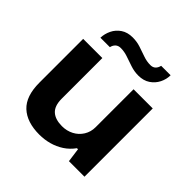

<svg xmlns="http://www.w3.org/2000/svg" viewBox="-191 -880 1048 1048"><g transform="rotate(45 333.0 -356.0)"><path d="M263 12Q167 12 115 -36.5Q63 -85 63 -189V-527H211V-213Q211 -185 218 -165Q225 -145 239 -132.5Q253 -120 273 -114Q293 -108 318 -108Q355 -108 385.5 -124Q416 -140 434 -169Q452 -198 452 -234V-527H600V0H480L469 -81H461Q438 -49 406.5 -28.5Q375 -8 338.5 2Q302 12 263 12ZM125 -598Q126 -629 140 -658Q154 -687 181.5 -705.5Q209 -724 249 -724Q281 -724 310 -714.5Q339 -705 367 -695Q395 -685 423 -685Q442 -685 453 -695.5Q464 -706 468 -724H541Q541 -693 526.5 -664Q512 -635 484.5 -616.5Q457 -598 417 -598Q386 -598 356 -608Q326 -618 298.5 -627.5Q271 -637 244 -637Q225 -637 213.5 -626.5Q202 -616 198 -598Z"/></g></svg>

Font: Archivo SemiExpanded
Style: Bold
Weight: 700
Width: 6
Designer: Hector Gatti
Foundry: Omnibus-Type
Version: Version 2.001